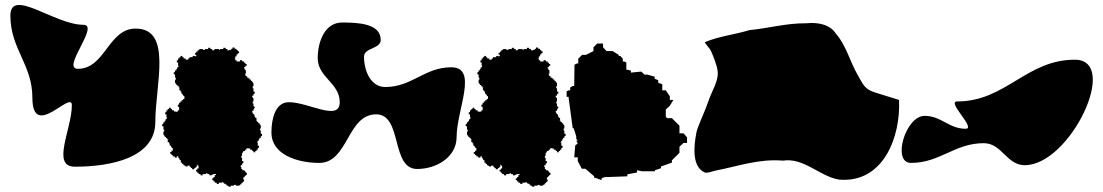

<svg xmlns="http://www.w3.org/2000/svg" viewBox="-20 -725 4361 759"><path d="M21 -663C21 -532 108 -470 108 -339C108 -168 264 -371 264 -309C264 -214 181 -66 276 -66C418 -66 594 -101 594 -243C594 -390 663 -612 516 -612C408 -612 396 -453 288 -453C220 -453 377 -627 309 -627C196 -627 21 -776 21 -663Z M621 -226H626V-213H629V-205H626V-192H628V-189H631V-184H636V-179H641V-174H644V-171H643V-163H648V-158H651V-150H654V-148H656V-145H658V-142H659V-141H660V-140H663V-129H658V-124H653V-117H658V-112H663V-107H670V-105H671V-102H679V-107H685V-100H688V-98H690V-92H695V-82H700V-77H705V-72H709V-70H713V-67H721V-70H730V-66H733V-64H735V-61H739V-59H740V-56H748V-59H749V-61H753V-64H756V-66H758V-74H760V-72H761V-71H762V-70H765V-59H760V-54H755V-47H760V-42H765V-37H772V-35H773V-32H781V-37H794V-40H800V-37H807V-35H808V-32H816V-34H821V-36H824V-37H834V-33H829V-25H824V-20H819V-13H824V-8H829V-3H836V-1H837V2H845V-3H858V-6H860V-4H863V-2H865V1H871V4H876V9H882V11H884V13H891V14H892V9H905V6H913V9H926V7H929V4H934V-1H939V-6H942V-7H944V-9H945V-15H942V-24H946V-27H948V-29H951V-33H953V-34H956V-42H953V-43H951V-47H948V-50H946V-52H938V-57H934V-65H931V-67H932V-72H937V-78H939V-80H942V-88H937V-101H934V-109H937V-121H940V-123H941V-125H942V-128H949V-133H954V-138H959V-140H961V-138H969V-133H977V-128H982V-123H989V-128H994V-133H999V-140H1001V-141H1004V-149H999V-162H996V-164H998V-167H1000V-169H1003V-175H1006V-180H1011V-186H1013V-188H1016V-196H1011V-209H1008V-217H1011V-230H1009V-233H1006V-238H1001V-243H996V-248H993V-251H994V-259H989V-264H986V-272H983V-274H981V-277H979V-280H978V-281H977V-287H982V-293H984V-295H985V-298H987V-303H984V-305H982V-316H979V-324H982V-337H980V-340H977V-347H982V-353H984V-355H987V-363H982V-376H979V-384H982V-397H980V-400H977V-405H972V-410H967V-415H962V-418H957V-423H955V-424H953V-425H952V-426H950V-432H949V-434H952V-447H950V-450H947V-455H945V-460H950V-465H955V-472H950V-477H945V-482H938V-484H937V-487H929V-482H915V-487H910V-492H908V-494H910V-502H915V-510H920V-515H925V-522H920V-527H915V-532H908V-534H907V-537H899V-532H894V-528H886V-526H885V-525H884V-526H879V-531H873V-533H871V-536H863V-531H850V-528H846V-531H829V-529H826V-526H819V-531H813V-533H811V-536H803V-531H790V-528H782V-531H769V-529H766V-526H761V-521H756V-516H751V-509H756V-504H754V-502H750V-504H742V-501H741V-499H729V-494H724V-489H714V-494H706V-499H701V-504H694V-499H689V-494H684V-487H682V-486H679V-478H684V-465H687V-463H685V-460H683V-458H680V-452H677V-447H672V-441H670V-439H667V-431H672V-418H675V-410H672V-397H674V-394H677V-389H682V-384H687V-379H690V-376H689V-368H694V-363H697V-355H700V-353H702V-350H704V-347H705V-346H706V-345H709V-334H704V-329H698V-324H693V-319H688V-312H686V-311H683V-303H688V-289H683V-284H678V-282H676V-284H668V-289H660V-294H655V-299H648V-294H643V-289H638V-282H636V-281H633V-273H638V-260H641V-258H639V-255H637V-253H634V-247H631V-242H626V-236H624V-234H621Z M1053 -201C1053 -114 1155 -81 1242 -81C1357 -81 1352 -273 1467 -273C1572 -273 1524 -57 1629 -57C1707 -57 1785 -105 1785 -183C1785 -291 1872 -459 1764 -459C1658 -459 1609 -381 1503 -381C1446 -381 1419 -444 1419 -501C1419 -537 1485 -531 1485 -567C1485 -632 1397 -636 1332 -636C1265 -636 1236 -562 1236 -495C1236 -419 1323 -397 1323 -321C1323 -243 1200 -321 1122 -321C1068 -321 1053 -255 1053 -201Z M1821 -226H1826V-213H1829V-205H1826V-192H1828V-189H1831V-184H1836V-179H1841V-174H1844V-171H1843V-163H1848V-158H1851V-150H1854V-148H1856V-145H1858V-142H1859V-141H1860V-140H1863V-129H1858V-124H1853V-117H1858V-112H1863V-107H1870V-105H1871V-102H1879V-107H1885V-100H1888V-98H1890V-92H1895V-82H1900V-77H1905V-72H1909V-70H1913V-67H1921V-70H1930V-66H1933V-64H1935V-61H1939V-59H1940V-56H1948V-59H1949V-61H1953V-64H1956V-66H1958V-74H1960V-72H1961V-71H1962V-70H1965V-59H1960V-54H1955V-47H1960V-42H1965V-37H1972V-35H1973V-32H1981V-37H1994V-40H2000V-37H2007V-35H2008V-32H2016V-34H2021V-36H2024V-37H2034V-33H2029V-25H2024V-20H2019V-13H2024V-8H2029V-3H2036V-1H2037V2H2045V-3H2058V-6H2060V-4H2063V-2H2065V1H2071V4H2076V9H2082V11H2084V13H2091V14H2092V9H2105V6H2113V9H2126V7H2129V4H2134V-1H2139V-6H2142V-7H2144V-9H2145V-15H2142V-24H2146V-27H2148V-29H2151V-33H2153V-34H2156V-42H2153V-43H2151V-47H2148V-50H2146V-52H2138V-57H2134V-65H2131V-67H2132V-72H2137V-78H2139V-80H2142V-88H2137V-101H2134V-109H2137V-121H2140V-123H2141V-125H2142V-128H2149V-133H2154V-138H2159V-140H2161V-138H2169V-133H2177V-128H2182V-123H2189V-128H2194V-133H2199V-140H2201V-141H2204V-149H2199V-162H2196V-164H2198V-167H2200V-169H2203V-175H2206V-180H2211V-186H2213V-188H2216V-196H2211V-209H2208V-217H2211V-230H2209V-233H2206V-238H2201V-243H2196V-248H2193V-251H2194V-259H2189V-264H2186V-272H2183V-274H2181V-277H2179V-280H2178V-281H2177V-287H2182V-293H2184V-295H2185V-298H2187V-303H2184V-305H2182V-316H2179V-324H2182V-337H2180V-340H2177V-347H2182V-353H2184V-355H2187V-363H2182V-376H2179V-384H2182V-397H2180V-400H2177V-405H2172V-410H2167V-415H2162V-418H2157V-423H2155V-424H2153V-425H2152V-426H2150V-432H2149V-434H2152V-447H2150V-450H2147V-455H2145V-460H2150V-465H2155V-472H2150V-477H2145V-482H2138V-484H2137V-487H2129V-482H2115V-487H2110V-492H2108V-494H2110V-502H2115V-510H2120V-515H2125V-522H2120V-527H2115V-532H2108V-534H2107V-537H2099V-532H2094V-528H2086V-526H2085V-525H2084V-526H2079V-531H2073V-533H2071V-536H2063V-531H2050V-528H2046V-531H2029V-529H2026V-526H2019V-531H2013V-533H2011V-536H2003V-531H1990V-528H1982V-531H1969V-529H1966V-526H1961V-521H1956V-516H1951V-509H1956V-504H1954V-502H1950V-504H1942V-501H1941V-499H1929V-494H1924V-489H1914V-494H1906V-499H1901V-504H1894V-499H1889V-494H1884V-487H1882V-486H1879V-478H1884V-465H1887V-463H1885V-460H1883V-458H1880V-452H1877V-447H1872V-441H1870V-439H1867V-431H1872V-418H1875V-410H1872V-397H1874V-394H1877V-389H1882V-384H1887V-379H1890V-376H1889V-368H1894V-363H1897V-355H1900V-353H1902V-350H1904V-347H1905V-346H1906V-345H1909V-334H1904V-329H1898V-324H1893V-319H1888V-312H1886V-311H1883V-303H1888V-289H1883V-284H1878V-282H1876V-284H1868V-289H1860V-294H1855V-299H1848V-294H1843V-289H1838V-282H1836V-281H1833V-273H1838V-260H1841V-258H1839V-255H1837V-253H1834V-247H1831V-242H1826V-236H1824V-234H1821Z M2220 -342H2228V-337L2244 -218H2248L2258 -186V-176L2264 -169H2258L2264 -158L2254 -150L2250 -103H2264V-88L2280 -58H2294L2329 -28V-22H2334L2358 -13V-20L2371 -25H2380L2460 -28V-36L2498 -43V-52L2518 -48H2569V-52L2593 -60V-67L2636 -82V-91L2666 -121V-145L2682 -160H2696V-182L2682 -198H2666V-228L2636 -258H2617L2612 -264V-292L2628 -307L2642 -330H2628V-344L2612 -368H2598V-392L2582 -398V-408L2568 -414V-422L2539 -430H2528L2515 -442L2474 -438V-446L2456 -450V-478L2448 -482H2442V-493L2432 -504H2426V-508L2402 -523H2378L2364 -538V-553H2341L2326 -538V-523L2296 -508H2281L2266 -493V-474H2260L2251 -469L2250 -385H2244L2234 -379V-368H2228L2220 -364Z M2733 -201C2723 -150 2713 -63 2769 -42C2783 -42 2796 -48 2811 -51C2898 -68 2980 -98 3075 -90C3158 -103 3221 -27 3297 -15C3471 0 3541 -182 3534 -330L3447 -357C3400 -370 3394 -387 3372 -426C3339 -483 3325 -546 3285 -591C3263 -627 3216 -638 3168 -633C3090 -634 3017 -613 2943 -606C2884 -588 2818 -581 2766 -558C2766 -555 2786 -533 2790 -525C2800 -501 2813 -472 2817 -444C2821 -405 2797 -372 2781 -327C2764 -277 2737 -224 2733 -201Z M3581 -81C3697 -81 3753 -159 3869 -159C3941 -159 3959 -72 4031 -72C4211 -72 4409 -489 4229 -489C4037 -489 3956 -324 3764 -324C3720 -324 3841 -216 3797 -216C3731 -216 3701 -267 3635 -267C3559 -267 3505 -81 3581 -81Z"/></svg>

Font: Camosport
Style: Regular
Weight: 400
Version: Version 001.000